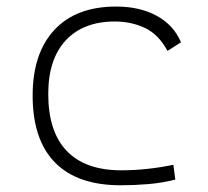

<svg xmlns="http://www.w3.org/2000/svg" viewBox="-20 -547 626 577"><path d="M342.8 9.8Q212.4 9.8 145.3 -58.6Q78.1 -127 78.1 -259.8Q78.1 -386.7 143.3 -457Q208.5 -527.3 329.1 -527.3Q400.4 -527.3 451.4 -499.3Q502.4 -471.2 523.9 -419.9L483.4 -394Q457 -443.4 415.8 -462.9Q374.5 -482.4 325.2 -482.4Q230.5 -482.4 177.7 -425.8Q125 -369.1 125 -264.6Q125 -151.4 180.7 -93.3Q236.3 -35.2 344.7 -35.2Q384.8 -35.2 424.1 -39.6Q463.4 -43.9 501 -51.8L506.8 -7.3Q466.8 2.9 425 6.3Q383.3 9.8 342.8 9.8Z"/></svg>

Font: Cascadia Code ExtraLight
Style: Regular
Weight: 200
Monospace: yes
Designer: Aaron Bell
Foundry: Saja Typeworks
Version: Version 2407.024; ttfautohint (v1.8.4)